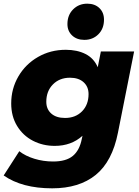

<svg xmlns="http://www.w3.org/2000/svg" viewBox="-32 -822 757 1045"><path d="M698 -542 610 -100Q579 57 489 130Q399 203 252 203Q88 203 -12 133L73 1Q106 27 155 42Q204 57 257 57Q328 57 364.5 26.5Q401 -4 413 -65L417 -83Q356 -28 266 -28Q201 -28 147 -56Q93 -84 61 -136.5Q29 -189 29 -259Q29 -339 68 -406Q107 -473 175 -512Q243 -551 326 -551Q388 -551 433.5 -528Q479 -505 500 -456L517 -542ZM450 -310Q450 -350 423 -374.5Q396 -399 349 -399Q292 -399 256 -362.5Q220 -326 220 -268Q220 -228 247 -204Q274 -180 322 -180Q379 -180 414.5 -216Q450 -252 450 -310ZM335 -691Q335 -740 366 -771Q397 -802 443 -802Q484 -802 509 -778Q534 -754 534 -715Q534 -666 503.5 -635.5Q473 -605 427 -605Q386 -605 360.5 -629Q335 -653 335 -691Z"/></svg>

Font: Idrija
Style: Italic
Weight: 800
Italic angle: -11.3°
Designer: Julieta Ulanovsky
Foundry: Julieta Ulanovsky
Version: Version 7.200